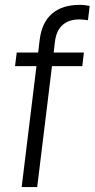

<svg xmlns="http://www.w3.org/2000/svg" viewBox="-20 -759 384 779"><path d="M141.1 -598.1 134.8 -545.9H47.9L41 -490.7H127.9L67.9 0H130.9L190.9 -490.7H314L320.3 -545.9H197.8L203.1 -591.3C210.4 -649.4 245.1 -680.2 301.8 -680.2C313.5 -680.2 324.7 -678.7 336.9 -676.8L343.8 -734.9C333 -737.3 318.4 -739.3 304.2 -739.3C208.5 -739.3 152.3 -690.9 141.1 -598.1Z"/></svg>

Font: Guggenheim Sans Display Light
Style: Italic
Weight: 300
Italic angle: -7°
Designer: Modified by Tom Baber under direction of Pentagram Design 2023
Foundry: rsms
Version: Version 1.001;Glyphs 3.1.2 (3151)